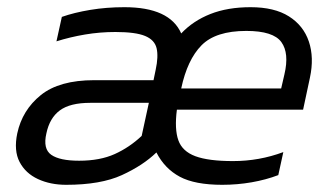

<svg xmlns="http://www.w3.org/2000/svg" viewBox="-20 -504 921 534"><path d="M164 10Q120 10 85.5 -6Q51 -22 34.5 -53.5Q18 -85 28 -133Q42 -198 93.5 -239.5Q145 -281 242 -281H407L413 -310Q421 -347 415.5 -370Q410 -393 383.5 -404Q357 -415 301 -415Q258 -415 216.5 -408Q175 -401 137 -389L152 -457Q186 -469 231 -476.5Q276 -484 326 -484Q452 -484 484 -411Q517 -446 565 -465Q613 -484 677 -484Q743 -484 783.5 -458.5Q824 -433 839 -388.5Q854 -344 842 -288L823 -199H472Q465 -145 476 -114Q487 -83 523.5 -69.5Q560 -56 628 -56Q701 -56 768 -81L754 -17Q720 -4 680 3Q640 10 598 10Q522 10 480 -12.5Q438 -35 415 -80Q378 -44 319 -17Q260 10 164 10ZM484 -258H762L771 -297Q785 -356 762.5 -387Q740 -418 665 -418Q580 -418 540.5 -378Q501 -338 484 -258ZM200 -57Q258 -57 299 -75.5Q340 -94 374 -126L394 -218H231Q175 -218 146.5 -197Q118 -176 109 -133Q99 -90 122.5 -73.5Q146 -57 200 -57Z"/></svg>

Font: Kanit Light
Style: Italic
Weight: 300
Italic angle: -12°
Designer: Katatrad Team
Foundry: CadsonDemak
Version: Version 2.000; ttfautohint (v1.8.3)